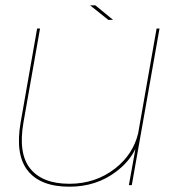

<svg xmlns="http://www.w3.org/2000/svg" viewBox="-20 -698 660 724"><path d="M466 0 488.5 -124.5 490.5 -136.5Q468 -88.5 417.5 -50.5Q343 6 241.5 6Q132.5 6 84.5 -54.8Q36.5 -115.5 58 -237.5L120 -590.5H131L68.5 -236.5Q48 -119 94.2 -62Q140.5 -5 241.5 -5Q340.5 -5 414.5 -63Q482 -116 501 -195.5L570.5 -590.5H581.5L477 0ZM388.5 -623 319.5 -678H339.5L406.5 -623Z"/></svg>

Font: Anybody ExtraExpanded Thin
Style: Italic
Weight: 100
Width: 8
Italic angle: -10°
Designer: Tyler Finck
Foundry: Etcetera Type Company
Version: Version 1.010; ttfautohint (v1.8.3) -l 8 -r 50 -G 200 -x 14 